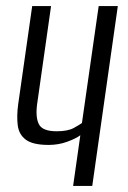

<svg xmlns="http://www.w3.org/2000/svg" viewBox="-20 -611 422 631"><path d="M220.3 0 244 -166.5Q229.7 -155.7 201 -145.2Q172.2 -134.7 140.1 -134.7Q88.2 -134.7 65.2 -151.7Q42.1 -168.7 38.3 -199.3Q34.5 -229.8 39.8 -268.6L85.8 -591H147.8L101.8 -267.4Q96.3 -224.2 108.3 -201.9Q120.4 -179.6 166.1 -179.6Q202.8 -179.6 222.4 -190.4Q242 -201.3 249.3 -206.8L304.3 -591H367.2L283.2 0Z"/></svg>

Font: Alumni Sans SC Thin
Style: Italic
Weight: 100
Italic angle: -8°
Designer: Robert E. Leuschke
Foundry: Robert E. Leuschke
Version: Version 1.016